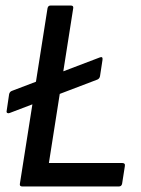

<svg xmlns="http://www.w3.org/2000/svg" viewBox="-20 -675 509 695"><path d="M15 -266Q10 -264 6.5 -266Q3 -268 4 -273L13 -334Q15 -343 23 -346L341 -467Q353 -472 351 -458L342 -399Q340 -389 330 -386ZM61 0Q50 0 52 -10L152 -645Q154 -655 163 -655H236Q247 -655 245 -645L157 -85H422Q434 -85 432 -74L422 -10Q420 0 410 0Z"/></svg>

Font: Sofia Sans Medium
Style: Italic
Weight: 500
Italic angle: -9°
Version: Version 4.101